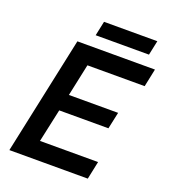

<svg xmlns="http://www.w3.org/2000/svg" viewBox="-151 -949 929 1056"><g transform="rotate(20 314.0 -420.5)"><path d="M27 0 174 -690H628L606 -585H271L231 -397H519L498 -299H210L168 -105H508L486 0ZM257 -756 275 -841H587L569 -756Z"/></g></svg>

Font: Radio Canada Medium
Style: Italic
Weight: 500
Italic angle: -12°
Designer: Charles Daoud, Etienne Aubert Bonn, Alexandre Saumier Demers, Jacques Le Bailly
Foundry: Radio-Canada
Version: Version 2.104; ttfautohint (v1.8.4.7-5d5b);gftools[0.9.28.de